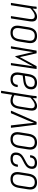

<svg xmlns="http://www.w3.org/2000/svg" viewBox="1426 -1957 716 3608"><g transform="rotate(90 1784.0 -153.0)"><path d="M289 0Q282 0 283 -6L336 -345Q344 -398 330.5 -423Q317 -448 280 -448Q247 -448 209 -424Q171 -400 127 -357L132 -400Q172 -440 213 -465.5Q254 -491 296 -491Q348 -491 370 -456.5Q392 -422 380 -347L327 -6Q326 0 319 0ZM41 0Q34 0 35 -6L92 -367Q98 -398 101 -427Q104 -456 105 -476Q105 -483 112 -483H142Q147 -483 147 -476Q146 -455 143 -428Q140 -401 137 -382V-375L79 -6Q78 0 71 0Z M593 8Q520 8 486.5 -35.5Q453 -79 465 -161L492 -331Q505 -413 546 -452Q587 -491 659 -491Q731 -491 765.5 -448Q800 -405 787 -322L760 -153Q748 -71 706.5 -31.5Q665 8 593 8ZM598 -34Q650 -34 678 -63.5Q706 -93 716 -155L742 -320Q753 -385 730 -416.5Q707 -448 653 -448Q603 -448 574.5 -419Q546 -390 536 -328L510 -162Q500 -98 522 -66Q544 -34 598 -34Z M855 0Q849 0 850 -6L930 -476Q931 -483 937 -483H978Q983 -483 983 -477L1053 -168L1220 -477Q1223 -483 1228 -483H1270Q1277 -483 1276 -475L1207 -6Q1206 0 1200 0H1170Q1164 0 1165 -6L1211 -322Q1215 -345 1219.5 -368Q1224 -391 1228 -415H1227Q1215 -393 1203.5 -370.5Q1192 -348 1180 -326L1048 -87Q1046 -82 1041 -82Q1036 -82 1035 -87L978 -329Q973 -350 968.5 -372Q964 -394 959 -415H958Q955 -393 952.5 -370Q950 -347 945 -324L893 -6Q892 0 887 0Z M1468 8Q1397 8 1364.5 -35.5Q1332 -79 1344 -159L1372 -331Q1384 -413 1424.5 -452Q1465 -491 1535 -491Q1594 -491 1626.5 -463.5Q1659 -436 1659 -384Q1659 -320 1621.5 -282.5Q1584 -245 1507 -235L1399 -221L1388 -157Q1380 -97 1401 -65.5Q1422 -34 1472 -34Q1518 -34 1543 -55.5Q1568 -77 1573 -121Q1574 -128 1580 -128H1611Q1617 -128 1617 -121Q1610 -57 1572.5 -24.5Q1535 8 1468 8ZM1405 -262 1500 -274Q1559 -283 1586 -308Q1613 -333 1613 -380Q1613 -414 1591.5 -431Q1570 -448 1531 -448Q1482 -448 1454 -419.5Q1426 -391 1416 -331Z M1875 8Q1844 8 1812.5 -2Q1781 -12 1754 -28L1761 -69Q1785 -54 1813.5 -44Q1842 -34 1870 -34Q1915 -34 1942.5 -63Q1970 -92 1981 -156L2011 -345Q2020 -398 2006 -423Q1992 -448 1957 -448Q1924 -448 1886.5 -423.5Q1849 -399 1804 -356L1809 -401Q1854 -444 1893 -467.5Q1932 -491 1973 -491Q2023 -491 2044.5 -456Q2066 -421 2055 -348L2024 -154Q2011 -70 1973 -31Q1935 8 1875 8ZM1692 185Q1685 185 1686 179L1773 -368Q1778 -399 1781 -426.5Q1784 -454 1785 -476Q1785 -483 1792 -483H1822Q1827 -483 1827 -476Q1826 -455 1823.5 -430Q1821 -405 1818 -389L1817 -376L1730 179Q1729 185 1722 185Z M2065 0Q2059 0 2062 -8L2267 -475Q2270 -483 2277 -483H2315Q2323 -483 2323 -474L2381 -7Q2383 0 2375 0H2341Q2336 0 2336 -4L2300 -320Q2297 -347 2295 -376.5Q2293 -406 2289 -433H2288Q2278 -406 2266.5 -376.5Q2255 -347 2244 -319L2109 -4Q2107 0 2103 0Z M2594 8Q2521 8 2487.5 -35.5Q2454 -79 2466 -161L2493 -331Q2506 -413 2547 -452Q2588 -491 2660 -491Q2732 -491 2766.5 -448Q2801 -405 2788 -322L2761 -153Q2749 -71 2707.5 -31.5Q2666 8 2594 8ZM2599 -34Q2651 -34 2679 -63.5Q2707 -93 2717 -155L2743 -320Q2754 -385 2731 -416.5Q2708 -448 2654 -448Q2604 -448 2575.5 -419Q2547 -390 2537 -328L2511 -162Q2501 -98 2523 -66Q2545 -34 2599 -34Z M2961 8Q2903 8 2874.5 -17.5Q2846 -43 2846 -90Q2846 -143 2871 -179.5Q2896 -216 2942 -241L3037 -292Q3073 -311 3091 -335Q3109 -359 3109 -394Q3109 -449 3037 -449Q2950 -449 2940 -367Q2940 -360 2933 -360H2903Q2896 -360 2897 -367Q2901 -425 2938.5 -458Q2976 -491 3041 -491Q3097 -491 3125 -467.5Q3153 -444 3153 -400Q3153 -350 3129 -316Q3105 -282 3057 -256L2963 -207Q2925 -186 2907.5 -159.5Q2890 -133 2890 -95Q2890 -64 2908 -49Q2926 -34 2964 -34Q3013 -34 3039 -55Q3065 -76 3072 -124Q3073 -131 3078 -131H3111Q3116 -131 3115 -124Q3108 -58 3070 -25Q3032 8 2961 8Z M3344 8Q3271 8 3237.5 -35.5Q3204 -79 3216 -161L3243 -331Q3256 -413 3297 -452Q3338 -491 3410 -491Q3482 -491 3516.5 -448Q3551 -405 3538 -322L3511 -153Q3499 -71 3457.5 -31.5Q3416 8 3344 8ZM3349 -34Q3401 -34 3429 -63.5Q3457 -93 3467 -155L3493 -320Q3504 -385 3481 -416.5Q3458 -448 3404 -448Q3354 -448 3325.5 -419Q3297 -390 3287 -328L3261 -162Q3251 -98 3273 -66Q3295 -34 3349 -34Z"/></g></svg>

Font: Sofia Sans Condensed Light
Style: Italic
Weight: 300
Italic angle: -9°
Version: Version 4.100